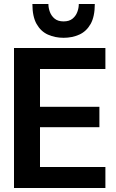

<svg xmlns="http://www.w3.org/2000/svg" viewBox="-20 -940 579 960"><path d="M50 0V-700H507V-595H180V-406H477V-304H180V-105H507V0ZM298 -751Q255 -751 219.5 -767Q184 -783 163 -820Q142 -857 142 -920H222Q222 -900 229.5 -880Q237 -860 253.5 -846.5Q270 -833 298 -833Q326 -833 342.5 -846.5Q359 -860 366.5 -880Q374 -900 374 -920H454Q454 -857 433 -820Q412 -783 376.5 -767Q341 -751 298 -751Z"/></svg>

Font: HostGroteskBold
Style: Bold
Weight: 700
Designer: Doukan Karapınar based on Poppins by Indian Type Foundry, Jonny Pinhorn
Foundry: Element Type
Version: Version 1.001; ttfautohint (v1.8.4.7-5d5b)